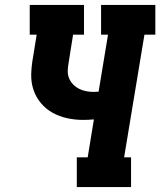

<svg xmlns="http://www.w3.org/2000/svg" viewBox="-20 -755 647 775"><path d="M290 0V-120H334L359 -273Q348 -272 337 -271.5Q326 -271 315 -271Q282 -271 250.5 -278Q219 -285 192 -300Q165 -315 145 -339Q125 -363 115 -393Q105 -423 106 -456Q107 -489 113 -522L128 -615H100V-735H319V-615H275L257 -502Q254 -486 253.5 -470Q253 -454 258.5 -440Q264 -426 274.5 -415Q285 -404 298.5 -397Q312 -390 327.5 -387Q343 -384 358 -384Q363 -384 368 -384.5Q373 -385 378 -385L416 -615H388V-735H607V-615H563L481 -120H509V0Z"/></svg>

Font: Iosevka Etoile Heavy Oblique
Style: Regular
Weight: 900
Italic angle: -9°
Designer: Belleve Invis
Foundry: Belleve Invis
Version: Version 15.5.2; ttfautohint (v1.8.4)